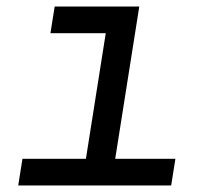

<svg xmlns="http://www.w3.org/2000/svg" viewBox="-20 -570 640 590"><path d="M36 0 49 -82H244L305 -468H135L148 -550H408L334 -82H519L506 0Z"/></svg>

Font: JetBrains Mono NL
Style: Italic
Weight: 400
Italic angle: -9°
Monospace: yes
Designer: Philipp Nurullin, Konstantin Bulenkov
Foundry: JetBrains
Version: Version 2.305; ttfautohint (v1.8.4.7-5d5b)